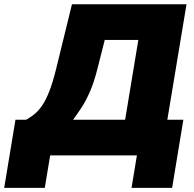

<svg xmlns="http://www.w3.org/2000/svg" viewBox="-69 -748 936 924"><path d="M-48.8 156.2 5.4 -171.9H57.1Q78.1 -183.6 97.2 -199Q116.2 -214.4 134 -240.5Q151.9 -266.6 168.7 -309.6Q185.5 -352.5 201.7 -418.9L277.3 -727.5H828.6L736.3 -171.9H813.5L759.3 156.2H564L589.8 0H172.4L146.5 156.2ZM282.7 -171.9H533.2L596.7 -555.7H435.1L400.4 -418.9Q383.8 -352.5 364 -307.4Q344.2 -262.2 323.5 -230.5Q302.7 -198.7 282.7 -171.9Z"/></svg>

Font: Inter Display Black
Style: Italic
Weight: 900
Italic angle: -9.39999°
Designer: Rasmus Andersson
Foundry: rsms
Version: Version 4.000;git-a52131595